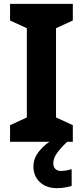

<svg xmlns="http://www.w3.org/2000/svg" viewBox="-20 -734 429 994"><path d="M357 0H32V-86L119 -126V-588L32 -628V-714H357V-628L270 -588V-126L357 -86ZM256 111Q256 131 267 141Q278 151 295 151Q311 151 326 148Q341 145 351 142V229Q335 233 317 236.5Q299 240 275 240Q219 240 186 208.5Q153 177 153 128Q153 84 185 46Q217 8 263 -17L328 0Q294 32 275 58.5Q256 85 256 111Z"/></svg>

Font: Noto Sans Kayah Li
Style: Bold
Weight: 700
Designer: Monotype Design Team, Sérgio Martins
Foundry: Monotype Imaging Inc.
Version: Version 2.002; ttfautohint (v1.8.4.7-5d5b)